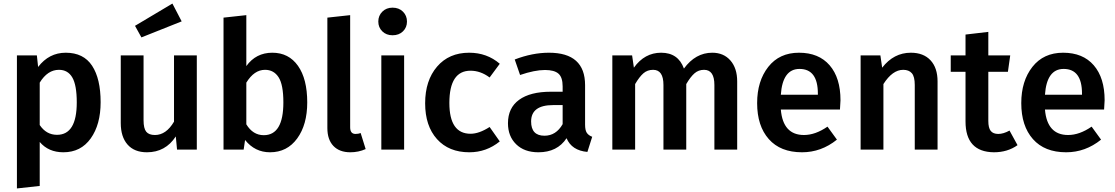

<svg xmlns="http://www.w3.org/2000/svg" viewBox="-20 -840 6260 1078"><path d="M349 -544Q449 -544 497 -471Q545 -398 545 -266Q545 -141 489.5 -63Q434 15 336 15Q252 15 203 -43V204L75 218V-529H187L194 -464Q255 -544 349 -544ZM300 -83Q411 -83 411 -265Q411 -362 386 -405Q361 -448 311 -448Q247 -448 203 -376V-138Q240 -83 300 -83Z M948 -820 1000 -720 774 -630 738 -695ZM1085 -529V0H974L967 -74Q909 15 805 15Q734 15 696 -28.5Q658 -72 658 -149V-529H786V-165Q786 -119 801 -100.5Q816 -82 850 -82Q913 -82 957 -157V-529Z M1705 -265Q1705 -140 1648.5 -62.5Q1592 15 1496 15Q1411 15 1356 -54L1348 0H1235V-741L1363 -755V-469Q1417 -544 1509 -544Q1601 -544 1653 -470.5Q1705 -397 1705 -265ZM1461 -81Q1571 -81 1571 -265Q1571 -365 1544 -406.5Q1517 -448 1468 -448Q1407 -448 1363 -376V-142Q1400 -81 1461 -81Z M1947 15Q1886 15 1852 -20.5Q1818 -56 1818 -121V-741L1946 -755V-125Q1946 -88 1976 -88Q1992 -88 2005 -93L2033 -3Q1993 15 1947 15Z M2184 -797Q2220 -797 2242.5 -774.5Q2265 -752 2265 -719Q2265 -686 2242.5 -664Q2220 -642 2184 -642Q2149 -642 2126.5 -664Q2104 -686 2104 -719Q2104 -752 2126.5 -774.5Q2149 -797 2184 -797ZM2249 -529V0H2121V-529Z M2614 -544Q2714 -544 2786 -482L2729 -405Q2678 -443 2622 -443Q2503 -443 2503 -262Q2503 -89 2622 -89Q2670 -89 2729 -127L2786 -46Q2711 15 2615 15Q2500 15 2433.5 -59Q2367 -133 2367 -260Q2367 -388 2434 -466Q2501 -544 2614 -544Z M3265 -140Q3265 -109 3274.5 -94.5Q3284 -80 3305 -72L3278 13Q3190 5 3161 -64Q3109 15 3003 15Q2924 15 2878 -30Q2832 -75 2832 -148Q2832 -234 2894.5 -279.5Q2957 -325 3073 -325H3139V-355Q3139 -406 3115.5 -426.5Q3092 -447 3040 -447Q2982 -447 2900 -419L2870 -506Q2969 -544 3062 -544Q3265 -544 3265 -362ZM3037 -78Q3102 -78 3139 -143V-250H3086Q2962 -250 2962 -158Q2962 -78 3037 -78Z M3979 -544Q4043 -544 4081 -500.5Q4119 -457 4119 -383V0H3991V-363Q3991 -448 3933 -448Q3902 -448 3879.5 -428.5Q3857 -409 3833 -368V0H3705V-363Q3705 -448 3647 -448Q3615 -448 3592.5 -428.5Q3570 -409 3546 -368V0H3418V-529H3529L3539 -460Q3599 -544 3692 -544Q3788 -544 3820 -455Q3885 -544 3979 -544Z M4699 -277Q4699 -267 4696 -225H4364Q4376 -82 4494 -82Q4558 -82 4626 -129L4679 -56Q4591 15 4483 15Q4362 15 4296.5 -59Q4231 -133 4231 -261Q4231 -385 4293.5 -464.5Q4356 -544 4466 -544Q4577 -544 4638 -473.5Q4699 -403 4699 -277ZM4572 -308V-314Q4572 -453 4469 -453Q4374 -453 4364 -308Z M5094 -544Q5165 -544 5204.5 -501.5Q5244 -459 5244 -383V0H5116V-363Q5116 -410 5099.5 -429Q5083 -448 5051 -448Q4991 -448 4940 -368V0H4812V-529H4923L4933 -460Q4998 -544 5094 -544Z M5648 -107 5693 -25Q5637 15 5560 15Q5401 13 5401 -158V-437H5318V-529H5401V-646L5529 -661V-529H5652L5639 -437H5529V-161Q5529 -122 5542.5 -105Q5556 -88 5585 -88Q5614 -88 5648 -107Z M6182 -277Q6182 -267 6179 -225H5847Q5859 -82 5977 -82Q6041 -82 6109 -129L6162 -56Q6074 15 5966 15Q5845 15 5779.5 -59Q5714 -133 5714 -261Q5714 -385 5776.5 -464.5Q5839 -544 5949 -544Q6060 -544 6121 -473.5Q6182 -403 6182 -277ZM6055 -308V-314Q6055 -453 5952 -453Q5857 -453 5847 -308Z"/></svg>

Font: FiraGO Medium
Style: Regular
Weight: 500
Designer: bBox Type
Foundry: bBox Type GmbH
Version: Version 1.001;PS 001.001;hotconv 1.0.88;makeotf.lib2.5.64775